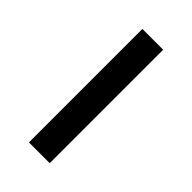

<svg xmlns="http://www.w3.org/2000/svg" viewBox="36 -245 578 578"><g transform="rotate(-45 325.0 44.0)"><path d="M83.5 88.5V0H566.5V88.5Z"/></g></svg>

Font: Azeret Mono Thin
Style: Regular
Weight: 100
Designer: Martin Vácha
Foundry: Displaay
Version: Version 1.002